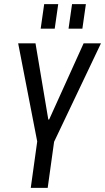

<svg xmlns="http://www.w3.org/2000/svg" viewBox="-20 -910 509 930"><path d="M68 -700H152L214 -331H218L385 -700H469L241 -221H161ZM165 -259H247L211 0H129ZM262 -890 245 -771H177L194 -890ZM396 -890 379 -771H312L329 -890Z"/></svg>

Font: Pathway Extreme Condensed
Style: Italic
Weight: 400
Width: 3
Italic angle: -8°
Version: Version 1.001;gftools[0.9.26]